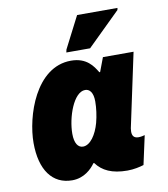

<svg xmlns="http://www.w3.org/2000/svg" viewBox="-87 -849 816 932"><g transform="rotate(-10 321.5 -383.0)"><path d="M273 -606H390L553 -766L555 -776H356L276 -620ZM194 10C253 10 291 -28 309 -54H313C343 -13 390 10 466 10C498 10 528 3 547 -3L578 -145C572 -143 558 -140 547 -140C523 -140 516 -154 516 -173C516 -183 518 -195 521 -206L595 -553H444L418 -484H414C395 -516 365 -563 288 -563C113 -563 40 -331 40 -201C40 -67 97 10 194 10ZM274 -142C249 -142 233 -166 233 -212C233 -293 274 -411 331 -411C353 -411 370 -392 370 -348C370 -316 365 -278 356 -244C341 -189 310 -142 274 -142Z"/></g></svg>

Font: Noto Sans Black
Style: Italic
Weight: 900
Italic angle: -12°
Designer: Monotype Design Team
Foundry: Monotype Imaging Inc.
Version: Version 2.013